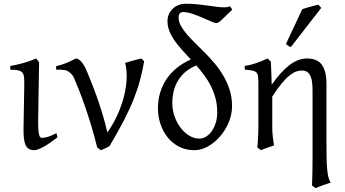

<svg xmlns="http://www.w3.org/2000/svg" viewBox="-20 -777 1817 1012"><path d="M282.7 -53.2Q237.8 -18.1 207 -1.7Q176.3 14.6 160.2 14.6Q143.1 14.6 132.1 7.8Q121.1 1 114.7 -12.9Q108.4 -26.9 106 -48.3Q103.5 -69.8 104 -99.1L107.9 -326.7Q108.4 -352.1 106.9 -368.2Q105.5 -384.3 98.4 -393.6Q91.3 -402.8 76.2 -406.2Q61 -409.7 34.2 -409.7V-429.2Q65.9 -434.6 102.1 -444.6Q138.2 -454.6 170.4 -468.8L186 -449.2L181.2 -147.9Q180.7 -114.3 182.1 -94.7Q183.6 -75.2 186.5 -65.2Q189.5 -55.2 193.6 -52.7Q197.8 -50.3 203.1 -50.3Q210.4 -50.3 228.8 -54.9Q247.1 -59.6 277.8 -75.2Z M739.7 -453.6Q731 -403.8 718.5 -356.4Q706.1 -309.1 685.5 -256.8Q665 -204.6 633.8 -143.8Q602.5 -83 556.6 -5.9Q548.8 -1.5 534.9 4.6Q521 10.7 511.7 15.1L492.2 0Q477.5 -60.5 460.4 -116.5Q443.4 -172.4 427 -219.5Q410.6 -266.6 396 -303.2Q381.3 -339.8 371.6 -362.8Q364.3 -379.9 353 -390.1Q341.8 -400.4 333 -404.3Q327.6 -406.7 317.9 -408Q308.1 -409.2 298.8 -409.7Q287.6 -410.2 275.9 -409.7V-428.2Q306.6 -435.1 332.5 -446Q358.4 -457 379.9 -468.8Q391.1 -468.8 405.8 -454.8Q420.4 -440.9 436 -405.8Q443.8 -386.7 457.5 -353.3Q471.2 -319.8 486.8 -276.6Q502.4 -233.4 518.1 -182.9Q533.7 -132.3 545.9 -79.1Q579.6 -126.5 601.8 -177.5Q624 -228.5 635.5 -277.3Q647 -326.2 647.7 -369.6Q648.4 -413.1 639.6 -445.8Q662.1 -452.6 683.3 -458.3Q704.6 -463.9 724.1 -468.8Q728 -466.3 732.7 -461.2Q737.3 -456.1 739.7 -453.6Z M1125 -184.1Q1125 -223.6 1116 -258.3Q1106.9 -293 1091.6 -323.5Q1076.2 -354 1056.2 -380.9Q1036.1 -407.7 1014.2 -432.6V-431.6Q980.5 -418 956.8 -397.5Q933.1 -377 917.7 -351.3Q902.3 -325.7 895.3 -295.7Q888.2 -265.6 888.2 -232.9Q888.2 -198.2 899.7 -164.8Q911.1 -131.3 930.9 -105Q950.7 -78.6 976.6 -62.5Q1002.4 -46.4 1031.2 -46.4Q1048.8 -46.4 1065.7 -56.6Q1082.5 -66.9 1095.7 -85.2Q1108.9 -103.5 1116.9 -128.9Q1125 -154.3 1125 -184.1ZM1204.1 -726.1Q1168.5 -691.4 1149.4 -673.3Q1130.4 -655.3 1120.6 -655.3Q1111.8 -655.3 1091.6 -664.3Q1071.3 -673.3 1045.9 -684.3Q1020.5 -695.3 993.9 -704.3Q967.3 -713.4 945.3 -713.4Q934.6 -713.4 928 -707Q921.4 -700.7 921.4 -684.6Q921.4 -662.6 933.6 -640.6Q945.8 -618.7 965.6 -595.7Q985.4 -572.8 1010.5 -548.1Q1035.6 -523.4 1062.3 -496.6Q1088.9 -469.7 1114 -439.5Q1139.2 -409.2 1158.9 -374.8Q1178.7 -340.3 1190.9 -301.5Q1203.1 -262.7 1203.1 -217.8Q1203.1 -174.3 1185.8 -132.8Q1168.5 -91.3 1140.1 -58.3Q1111.8 -25.4 1076.4 -5.4Q1041 14.6 1004.9 14.6Q959 14.6 923.1 -4.2Q887.2 -22.9 862.8 -54Q838.4 -85 825.4 -124.5Q812.5 -164.1 812.5 -206.1Q812.5 -251 824.7 -290.5Q836.9 -330.1 859.6 -362.8Q882.3 -395.5 914.3 -420.9Q946.3 -446.3 985.8 -463.4Q962.4 -488.8 940.2 -513.2Q918 -537.6 900.9 -562Q883.8 -586.4 873.3 -612.1Q862.8 -637.7 862.8 -666Q862.8 -685.1 870.1 -701.7Q877.4 -718.3 890.1 -730.7Q902.8 -743.2 920.4 -750.2Q938 -757.3 958 -757.3Q991.2 -757.3 1019.8 -754.4Q1048.3 -751.5 1073.5 -747.8Q1098.6 -744.1 1121.1 -741.2Q1143.6 -738.3 1165 -738.3Q1180.2 -738.3 1191.4 -743.7Q1194.8 -741.2 1197 -737.1Q1199.2 -732.9 1204.1 -726.1Z M1597.7 -468.8Q1652.8 -468.8 1676.8 -435.1Q1700.7 -401.4 1700.7 -336.9V-23.9Q1700.7 21 1701.4 55.7Q1702.1 90.3 1704.6 116Q1707 141.6 1711.4 158.7Q1715.8 175.8 1723.6 185.1Q1702.6 191.9 1681.6 199.5Q1660.6 207 1643.6 214.8L1624.5 200.7Q1625 190.9 1625.5 173.1Q1626 155.3 1626.5 134.8Q1627 114.3 1627.2 94Q1627.4 73.7 1627.4 59.6V-293Q1627.4 -316.9 1625.7 -337.4Q1624 -357.9 1617.9 -373Q1611.8 -388.2 1600.6 -396.7Q1589.4 -405.3 1570.3 -405.3Q1556.2 -405.3 1540.3 -399.7Q1524.4 -394 1505.6 -378.9Q1486.8 -363.8 1464.4 -336.9Q1441.9 -310.1 1415 -268.1V-115.2Q1415 -98.1 1415.5 -84.5Q1416 -70.8 1417.5 -58.6Q1418.9 -46.4 1420.7 -34.7Q1422.4 -22.9 1424.3 -10.7Q1407.7 -4.4 1390.4 1.2Q1373 6.8 1355.5 14.6L1336.4 0Q1337.4 -9.8 1338.4 -23.7Q1339.4 -37.6 1340.1 -52.5Q1340.8 -67.4 1341.3 -81.8Q1341.8 -96.2 1341.8 -107.4V-332.5Q1341.8 -357.9 1340.3 -372.3Q1338.9 -386.7 1332 -394.3Q1325.2 -401.9 1310.8 -404.8Q1296.4 -407.7 1270 -410.2V-429.7Q1287.6 -432.1 1302.5 -436Q1317.4 -439.9 1331.5 -444.8Q1345.7 -449.7 1360.1 -455.6Q1374.5 -461.4 1390.6 -468.8L1407.7 -451.7Q1409.2 -417.5 1410.2 -390.6L1412.1 -330.1Q1460 -399.4 1505.9 -434.1Q1551.8 -468.8 1597.7 -468.8ZM1513.2 -529.3Q1509.3 -530.3 1506.3 -531.5Q1503.4 -532.7 1500.5 -534.7Q1497.6 -536.6 1494.6 -539.1Q1491.7 -541.5 1487.3 -545.4L1573.2 -728.5Q1581.1 -731.4 1591.8 -734.6Q1602.5 -737.8 1614.3 -741.2Q1626 -744.6 1637.5 -747.3Q1648.9 -750 1658.2 -752.4L1673.3 -735.4Z"/></svg>

Font: Noto Serif Devanagari
Style: Regular
Weight: 400
Designer: Monotype Design Team
Foundry: Monotype Imaging Inc.
Version: Version 1.01